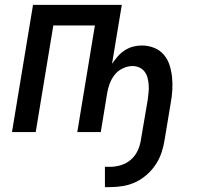

<svg xmlns="http://www.w3.org/2000/svg" viewBox="-20 -540 840 785"><path d="M431 225H409V142H431Q453 142 475.5 135Q498 128 515.5 112.5Q533 97 543 75.5Q553 54 556 32L584 -132Q586 -147 587.5 -162.5Q589 -178 588 -192.5Q587 -207 583.5 -221Q580 -235 571.5 -246.5Q563 -258 550 -264Q537 -270 522 -270Q502 -270 482 -260.5Q462 -251 449 -234.5Q436 -218 428.5 -198Q421 -178 418 -158L392 0H296L368 -436H198L126 0H29L115 -520H478L438 -279Q449 -295 461.5 -309.5Q474 -324 490.5 -334.5Q507 -345 524.5 -349.5Q542 -354 560 -354Q586 -354 610 -344.5Q634 -335 650 -316Q666 -297 673.5 -273Q681 -249 683.5 -223.5Q686 -198 684.5 -171.5Q683 -145 678 -119L653 32Q649 58 640.5 83.5Q632 109 617 132Q602 155 580.5 174Q559 193 534.5 204.5Q510 216 483.5 220.5Q457 225 431 225Z"/></svg>

Font: Iosevka Aile Medium Oblique
Style: Regular
Weight: 500
Italic angle: -9°
Designer: Belleve Invis
Foundry: Belleve Invis
Version: Version 31.1.0; ttfautohint (v1.8.4)